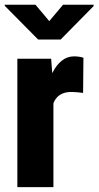

<svg xmlns="http://www.w3.org/2000/svg" viewBox="-24 -770 406 790"><path d="M195.8 -403.8V0H47.4V-528.3H186.5ZM319.3 -532.2 317.9 -387.7Q308.6 -389.2 294.4 -390.4Q280.3 -391.6 270.5 -391.6Q248 -391.6 232.4 -384.8Q216.8 -377.9 206.5 -364.5Q196.3 -351.1 191.4 -331.1Q186.5 -311 186.5 -285.2L160.2 -299.8Q160.2 -352.5 168.2 -396Q176.3 -439.5 192.1 -471.2Q208 -502.9 230.5 -520.5Q252.9 -538.1 280.8 -538.1Q290.5 -538.1 301.5 -536.6Q312.5 -535.2 319.3 -532.2ZM122.1 -750.5 178.7 -683.1 235.4 -750.5H361.3V-745.1L225.6 -607.4H132.8L-4.4 -746.1V-750.5Z"/></svg>

Font: Roboto Condensed ExtraBold
Style: Regular
Weight: 800
Designer: Christian Robertson
Foundry: Google
Version: Version 3.008; 2023